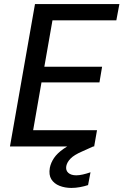

<svg xmlns="http://www.w3.org/2000/svg" viewBox="-20 -720 607 944"><path d="M29 0 152 -700H567L552 -620H238L198 -392H482L469 -315H184L143 -80H457L443 0ZM331 204Q299 204 272.5 193.5Q246 183 232.5 161.5Q219 140 225 105Q230 80 245.5 57Q261 34 292 12Q323 -10 373 -29L428 -51L443 -2L383 25Q344 42 327 59.5Q310 77 306 96Q302 117 315.5 129.5Q329 142 355 142Q369 142 387 138Q405 134 425 127L413 190Q395 196 373.5 200Q352 204 331 204Z"/></svg>

Font: DM Sans 24pt Medium
Style: Italic
Weight: 500
Italic angle: -10°
Designer: Colophon Foundry, Jonny Pinhorn
Foundry: Colophon Foundry
Version: Version 4.004;gftools[0.9.30]